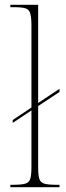

<svg xmlns="http://www.w3.org/2000/svg" viewBox="-20 -780 274 800"><path d="M23 0V-10H33Q68 -10 84.5 -14.5Q101 -19 106 -34.5Q111 -50 111 -85V-320L33 -268V-280L111 -332V-673Q111 -708 106 -724.5Q101 -741 85.5 -745.5Q70 -750 40 -750H23V-760H139V-351L228 -410V-397L139 -338V-85Q139 -50 144 -34.5Q149 -19 165.5 -14.5Q182 -10 218 -10H228V0Z"/></svg>

Font: Noto Serif Display Condensed Thin
Style: Regular
Weight: 100
Width: 3
Designer: Monotype Design Team
Foundry: Monotype Imaging Inc.
Version: Version 2.009